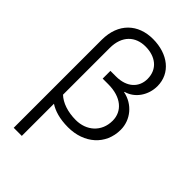

<svg xmlns="http://www.w3.org/2000/svg" viewBox="-283 -809 1140 1140"><g transform="rotate(45 287.0 -239.0)"><path d="M389 -376C460 -395 504 -465 504 -538C504 -647 413 -718 287 -718C164 -718 75 -640 75 -498V240H143V-30C178 -7 229 10 301 10C435 10 533 -75 533 -201C533 -284 474 -356 389 -373ZM303 -53C235 -53 178 -73 143 -106V-498C143 -602 204 -655 287 -655C370 -655 432 -610 432 -527C432 -456 380 -405 289 -405H242V-340H289C398 -340 461 -284 461 -205C461 -112 392 -53 303 -53Z"/></g></svg>

Font: UULA Sans
Style: Bold
Weight: 700
Designer: Mohamed Gaber, Laura Garcia Mut
Foundry: Kief Type Foundry
Version: Version 3.006;hotconv 1.0.109;makeotfexe 2.5.65596